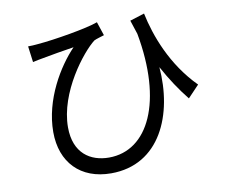

<svg xmlns="http://www.w3.org/2000/svg" viewBox="-83 -841 1167 990"><g transform="rotate(-10 500.0 -346.0)"><path d="M942 -328C815 -456 756 -617 731 -737L655 -713C663 -688 671 -663 679 -640C746 -276 631 -37 425 -37C328 -37 243 -91 243 -227C243 -410 392 -597 455 -645C469 -652 494 -658 508 -663L484 -735C426 -713 252 -684 166 -677C148 -675 128 -674 113 -674L124 -590C145 -595 162 -598 179 -601C218 -609 293 -621 343 -629C262 -545 164 -386 164 -216C164 -57 262 45 422 45C678 45 782 -201 761 -451C799 -381 839 -321 883 -266Z"/></g></svg>

Font: Noto Sans CJK JP Regular
Style: Regular
Weight: 400
Designer: Ryoko NISHIZUKA (kana & ideographs); Paul D. Hunt (Latin, Greek & Cyrillic); Wenlong ZHANG (bopomofo); Sandoll Communica
Foundry: Adobe Systems Incorporated
Version: Version 1.001;PS 1.001;hotconv 1.0.78;makeotf.lib2.5.61930